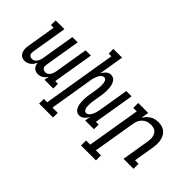

<svg xmlns="http://www.w3.org/2000/svg" viewBox="-101 -1261 2001 2001"><g transform="rotate(45 900.0 -260.0)"><path d="M113 8Q96 8 80.5 2.5Q65 -3 54.5 -14Q44 -25 38 -40Q32 -55 29.5 -71.5Q27 -88 28.5 -105Q30 -122 33 -139L84 -451H44L45 -520H174L109 -126Q107 -114 107.5 -101.5Q108 -89 114 -79.5Q120 -70 131.5 -65.5Q143 -61 155 -61Q166 -61 176 -64.5Q186 -68 194 -75.5Q202 -83 208 -92Q214 -101 218.5 -111Q223 -121 225.5 -131.5Q228 -142 230 -152L291 -520H369L304 -126Q302 -114 302.5 -101.5Q303 -89 309.5 -79.5Q316 -70 327 -65.5Q338 -61 351 -61Q361 -61 371 -64.5Q381 -68 389.5 -75.5Q398 -83 403.5 -92Q409 -101 413.5 -111Q418 -121 420.5 -131.5Q423 -142 425 -152L486 -520H564L489 -69H529V0H400L409 -55Q402 -41 391 -29Q380 -17 367 -8.5Q354 0 338.5 4Q323 8 308 8Q291 8 275 2Q259 -4 248 -15.5Q237 -27 231.5 -43Q226 -59 224 -76Q217 -59 206.5 -43.5Q196 -28 181 -16Q166 -4 148.5 2Q131 8 113 8Z M741 215H536L537 146H586L720 -666H680V-735H809L763 -457Q770 -470 779 -482.5Q788 -495 799 -505.5Q810 -516 824 -522Q838 -528 853 -528Q871 -528 887 -520.5Q903 -513 912.5 -499Q922 -485 928 -468.5Q934 -452 936.5 -434.5Q939 -417 939.5 -399Q940 -381 939.5 -363Q939 -345 936.5 -327Q934 -309 931 -290L919 -219Q917 -207 915.5 -195.5Q914 -184 913 -173Q912 -162 912 -150.5Q912 -139 912 -128Q912 -117 913.5 -106Q915 -95 919.5 -85Q924 -75 932 -68Q940 -61 951 -61Q965 -61 977 -69.5Q989 -78 996.5 -89.5Q1004 -101 1010 -114Q1016 -127 1020 -140Q1024 -153 1026.5 -166Q1029 -179 1032 -193L1086 -520H1164L1089 -69H1129V0H1000L1010 -63Q1004 -50 995 -37.5Q986 -25 974.5 -14.5Q963 -4 949 2Q935 8 920 8Q902 8 886.5 0.5Q871 -7 861.5 -21Q852 -35 846 -51.5Q840 -68 837.5 -85.5Q835 -103 834.5 -121Q834 -139 834.5 -157Q835 -175 837.5 -193Q840 -211 843 -230L855 -301Q857 -313 858 -324.5Q859 -336 860.5 -347Q862 -358 862 -369.5Q862 -381 861.5 -392Q861 -403 859.5 -414Q858 -425 853.5 -435Q849 -445 841.5 -452Q834 -459 823 -459Q809 -459 797 -450.5Q785 -442 777 -430.5Q769 -419 763.5 -406Q758 -393 753.5 -380Q749 -367 746.5 -354Q744 -341 742 -327L664 146H742Z M1374 215H1154V141H1215L1313 -447H1262V-520H1409L1394 -433Q1406 -454 1423 -472.5Q1440 -491 1461 -504Q1482 -517 1505.5 -522.5Q1529 -528 1552 -528Q1581 -528 1607.5 -520.5Q1634 -513 1653.5 -495.5Q1673 -478 1684.5 -453.5Q1696 -429 1700.5 -402Q1705 -375 1703.5 -347Q1702 -319 1697 -290L1661 -74H1712V0H1565L1615 -302Q1618 -321 1619 -339Q1620 -357 1617 -374.5Q1614 -392 1606 -407.5Q1598 -423 1585 -434Q1572 -445 1555 -449.5Q1538 -454 1519 -454Q1503 -454 1485.5 -451Q1468 -448 1452 -440Q1436 -432 1422.5 -419.5Q1409 -407 1399.5 -392Q1390 -377 1385 -360.5Q1380 -344 1377 -327L1299 141H1373Z"/></g></svg>

Font: Iosevka HT Extended
Style: Italic
Weight: 400
Width: 7
Italic angle: -9°
Monospace: yes
Designer: Belleve Invis
Foundry: Belleve Invis
Version: Version 32.3.0; ttfautohint (v1.8.4)